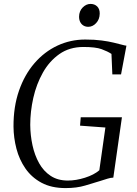

<svg xmlns="http://www.w3.org/2000/svg" viewBox="-20 -953 698 981"><path d="M315 8Q243 8 192.2 -19.2Q141.5 -46.5 110 -92Q78.5 -137.5 64 -193.2Q49.5 -249 49 -306Q48.5 -407.5 77 -489.5Q105.5 -571.5 156 -630Q206.5 -688.5 273.2 -719.8Q340 -751 415.5 -751Q463.5 -751 499 -746.2Q534.5 -741.5 560.5 -735.2Q586.5 -729 605 -724Q610 -723 614.8 -721.5Q619.5 -720 626 -719.5L598.5 -573H554L549.5 -677.5Q530 -690.5 499.2 -701.8Q468.5 -713 406.5 -713Q335 -713 283.5 -676.8Q232 -640.5 199 -581.8Q166 -523 150.2 -453Q134.5 -383 134.5 -315Q135 -261.5 146 -210.8Q157 -160 179.8 -119.2Q202.5 -78.5 238.8 -54.5Q275 -30.5 326.5 -30.5Q368.5 -30.5 414.2 -45Q460 -59.5 487.5 -83L518.5 -301.5L389 -311L392.5 -354H603L559 -45.5Q545 -45 529.8 -40.2Q514.5 -35.5 491 -28Q458 -18 415 -5Q372 8 315 8ZM431 -816Q417.5 -816 406.8 -822.2Q396 -828.5 390 -840.2Q384 -852 384 -868Q384.5 -896.5 402.5 -914.8Q420.5 -933 442.5 -933Q463.5 -933 476.8 -919.8Q490 -906.5 489.5 -883Q489 -854 471.2 -835Q453.5 -816 431 -816Z"/></svg>

Font: Merriweather 72pt Light
Style: Italic
Weight: 300
Italic angle: -7.8°
Version: Version 2.101